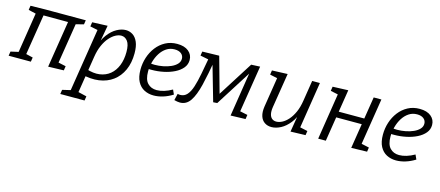

<svg xmlns="http://www.w3.org/2000/svg" viewBox="-54 -1089 4284 1871"><g transform="rotate(15 2088.5 -153.5)"><path d="M398.2 3.3 476.5 -489.5 494.5 -466.8 203.1 -467.5 228.9 -489.5 156.9 -39.1 147.2 -63.2 229.8 -43.5 222.8 0H-1.4L5.6 -43.5L101 -65.2L79.9 -39.1L150.9 -489.6L167.9 -459.5L71.9 -481.9L78.6 -525.4L229.6 -528H635.5L628.8 -485.2L532.1 -460.5L554.2 -489.3L482.2 -39.1L471.2 -64.5L561.8 -44.8L555.1 -1.3Z M581.3 230 588 186.5 704.1 159.1 664.6 201.3 772.5 -479.9 785.2 -463.2 693.9 -481.9 700.6 -525.4 854.9 -531.4 818.5 -328.5 797.5 -297Q821.1 -379.3 861.2 -432.5Q901.4 -485.7 948.6 -511.4Q995.7 -537.1 1038.8 -537.1Q1076.8 -537.1 1108.4 -516.9Q1140.1 -496.7 1159.1 -453.4Q1178.1 -410 1178.1 -339.3Q1178.1 -242.7 1145 -169.7Q1111.8 -96.7 1051.9 -52.3Q992.1 -8 909.8 3.5Q827.4 15 729.1 -10.6L776.9 -17.3L741.9 203.3L713.8 158.1L832.9 186.5L826.2 230ZM781.3 -44.5 764.2 -71.6Q839.8 -46.2 901.4 -54.7Q963 -63.2 1006.9 -99.4Q1050.8 -135.5 1074.7 -194.9Q1098.5 -254.4 1098.5 -331.6Q1098.5 -406.9 1073 -440Q1047.5 -473.1 1009.9 -473.1Q982.6 -473.1 951.8 -456.6Q921.1 -440.2 891.8 -407Q862.5 -373.9 839.9 -323.3Q817.2 -272.7 806.6 -204.4Z M1461.9 8.9Q1409.3 8.9 1366.8 -13.1Q1324.3 -35.1 1299.4 -81.5Q1274.5 -128 1274.5 -201.8Q1274.5 -265.3 1293.7 -325Q1312.9 -384.7 1349.8 -432.6Q1386.6 -480.4 1439 -508.6Q1491.4 -536.7 1557.5 -536.7Q1630.9 -536.7 1672.2 -502.7Q1713.5 -468.7 1713.5 -415Q1713.5 -369.8 1684.7 -335Q1655.8 -300.1 1607.4 -276Q1558.9 -251.8 1499.6 -239.6Q1440.4 -227.3 1379.5 -227.3Q1369.4 -227.3 1359.9 -227.4Q1350.5 -227.6 1341 -228.6L1346.4 -285.6Q1358.2 -284.6 1370.7 -283.6Q1383.2 -282.6 1396.2 -282.6Q1437.7 -282.6 1480.4 -290.9Q1523.1 -299.3 1558.5 -315.1Q1593.9 -331 1615.6 -354.2Q1637.4 -377.5 1637.4 -407.5Q1637.4 -439 1613.3 -458.8Q1589.1 -478.5 1546.5 -478.5Q1500.4 -478.5 1464.1 -454.4Q1427.8 -430.3 1402.4 -390.1Q1377.1 -349.8 1363.8 -301Q1350.6 -252.3 1350.6 -203Q1350.6 -123 1385.5 -86.1Q1420.4 -49.3 1477.7 -49.3Q1512.7 -49.3 1552.1 -61.4Q1591.5 -73.5 1631.8 -96.4L1652.4 -50.6Q1604.8 -21 1556 -6Q1507.2 8.9 1461.9 8.9Z M1670.3 -0.3 1686 -67.3Q1698 -63.6 1711 -63.6Q1753 -63.6 1780.3 -94.2Q1807.7 -124.9 1825.8 -181.5Q1844 -238.1 1858.8 -316.6Q1873.6 -395 1890.6 -490.6L1899.6 -466.5L1804.3 -485.2L1811 -527.4L1980.7 -531.4L2090.5 -136.9H2057L2304.2 -527.4L2393.5 -531.4L2315.9 -44.5L2306.9 -63.2L2395.2 -44.8L2388.5 -1.3L2238.6 3.3L2312.2 -465.1H2325.2L2081.8 -80.7L2041.3 -77.7L1931.1 -461.7L1951.2 -487.2Q1924.5 -328.2 1897.7 -217.4Q1870.8 -106.6 1831.6 -48.8Q1792.5 9 1727.8 9Q1714.4 9 1700.4 6.5Q1686.3 4 1670.3 -0.3Z M2653.3 9Q2611.9 9.7 2581.8 -10.5Q2551.6 -30.7 2539.1 -70Q2526.6 -109.4 2535.2 -166.7L2584.9 -481.5L2592.9 -463.5L2507.6 -481.9L2514.3 -525.4L2671.2 -531.4L2615.3 -182.5Q2608.9 -139.9 2615.4 -111.5Q2621.9 -83.2 2639.5 -68.9Q2657.2 -54.6 2683.1 -54.6Q2710.8 -54.6 2741.7 -70.4Q2772.7 -86.2 2801.8 -119Q2830.9 -151.8 2853.5 -201.9Q2876.2 -252 2886.8 -321.3L2919.5 -528H2997.5L2921.9 -48.2L2911.2 -63.9L3000.5 -44.5L2993.8 -1.3L2843.2 3.3L2875.9 -194.5L2900 -231.4Q2875 -146.4 2833.2 -93.5Q2791.3 -40.7 2744.2 -16.2Q2697 8.4 2653.3 9Z M3121.6 0 3197.9 -486.6 3204.5 -463.8 3119.6 -481.9 3126.3 -525.4 3282.9 -531.4 3243.2 -282 3225.2 -305.8H3528.3L3500.8 -281L3540.2 -528H3617.8L3541.2 -45.8L3529.8 -64.2L3621.1 -44.2L3614.8 -0.7L3455.8 3.3L3498.8 -268.3L3517.5 -245.9H3214.8L3241.5 -272L3198.6 0Z M3907.9 8.9Q3855.3 8.9 3812.8 -13.1Q3770.3 -35.1 3745.4 -81.5Q3720.5 -128 3720.5 -201.8Q3720.5 -265.3 3739.7 -325Q3758.9 -384.7 3795.8 -432.6Q3832.6 -480.4 3885 -508.6Q3937.4 -536.7 4003.5 -536.7Q4076.9 -536.7 4118.2 -502.7Q4159.5 -468.7 4159.5 -415Q4159.5 -369.8 4130.7 -335Q4101.8 -300.1 4053.4 -276Q4004.9 -251.8 3945.6 -239.6Q3886.4 -227.3 3825.5 -227.3Q3815.4 -227.3 3805.9 -227.4Q3796.5 -227.6 3787 -228.6L3792.4 -285.6Q3804.2 -284.6 3816.7 -283.6Q3829.2 -282.6 3842.2 -282.6Q3883.7 -282.6 3926.4 -290.9Q3969.1 -299.3 4004.5 -315.1Q4039.9 -331 4061.6 -354.2Q4083.4 -377.5 4083.4 -407.5Q4083.4 -439 4059.3 -458.8Q4035.1 -478.5 3992.5 -478.5Q3946.4 -478.5 3910.1 -454.4Q3873.8 -430.3 3848.4 -390.1Q3823.1 -349.8 3809.8 -301Q3796.6 -252.3 3796.6 -203Q3796.6 -123 3831.5 -86.1Q3866.4 -49.3 3923.7 -49.3Q3958.7 -49.3 3998.1 -61.4Q4037.5 -73.5 4077.8 -96.4L4098.4 -50.6Q4050.8 -21 4002 -6Q3953.2 8.9 3907.9 8.9Z"/></g></svg>

Font: Bitter Thin
Style: Italic
Weight: 100
Italic angle: -9°
Designer: Sol Matas, and Bitter project Authors
Foundry: Sol Matas
Version: Version 2.002